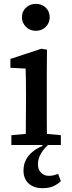

<svg xmlns="http://www.w3.org/2000/svg" viewBox="-20 -753 372 997"><path d="M39 0V-51L149 -61H189L296 -51V0ZM113 0Q114 -30 114 -67Q114 -104 114.5 -143Q115 -182 115 -215V-267Q115 -304 114.5 -334.5Q114 -365 113 -397L34 -401V-447L195 -500L224 -495L223 -369V-215Q223 -182 223 -143Q223 -104 223.5 -67Q224 -30 224 0ZM166 -593Q136 -593 115 -613.5Q94 -634 94 -663Q94 -694 115 -713.5Q136 -733 166 -733Q197 -733 217.5 -713.5Q238 -694 238 -663Q238 -634 217.5 -613.5Q197 -593 166 -593ZM201 224Q155 224 128.5 199.5Q102 175 102 133Q102 101 115 76.5Q128 52 150.5 34Q173 16 200 5V-12H243Q211 14 194 42Q177 70 177 101Q177 127 193 143.5Q209 160 234 160Q248 160 259.5 157Q271 154 282 150L296 188Q279 204 257 214Q235 224 201 224Z"/></svg>

Font: Source Serif 4 Medium
Style: Regular
Weight: 500
Designer: Frank Grießhammer
Foundry: Adobe Systems Incorporated
Version: Version 4.004;hotconv 1.0.116;makeotfexe 2.5.65601